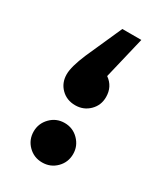

<svg xmlns="http://www.w3.org/2000/svg" viewBox="-146 -598 590 683"><g transform="rotate(30 149.0 -256.0)"><path d="M141 -214Q106 -214 83 -237Q60 -260 60 -295Q60 -326 85 -385L151 -533H229L188 -361Q222 -337 222 -294Q222 -260 198.5 -237Q175 -214 141 -214ZM60 -60Q60 -93 83.5 -117Q107 -141 141 -141Q175 -141 198.5 -117Q222 -93 222 -60Q222 -26 198.5 -2.5Q175 21 141 21Q107 21 83.5 -2.5Q60 -26 60 -60Z"/></g></svg>

Font: FiraGO Medium
Style: Regular
Weight: 500
Designer: bBox Type
Foundry: bBox Type GmbH
Version: Version 1.001;PS 001.001;hotconv 1.0.88;makeotf.lib2.5.64775